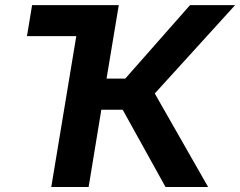

<svg xmlns="http://www.w3.org/2000/svg" viewBox="-20 -748 960 768"><path d="M377.4 -727.5 356.4 -603.5H87.9L108.4 -727.5ZM185.1 0 305.7 -727.5H455.1L406.2 -433.6H481L740.2 -727.5H920.4L599.1 -374L812.5 0H642.1L470.7 -309.1H385.3L334.5 0Z"/></svg>

Font: Inter 20pt
Style: Bold Italic
Weight: 700
Italic angle: -9.3988°
Version: Version 4.001;git-66647c0bb